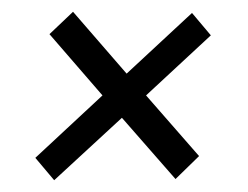

<svg xmlns="http://www.w3.org/2000/svg" viewBox="-20 -437 421 326"><path d="M72 -131 40 -169 154 -275 64 -379 104 -417 195 -312 306 -415 338 -377 228 -275 318 -172 278 -133 187 -237Z"/></svg>

Font: Zilla Slab Regular
Style: Italic
Weight: 400
Italic angle: -6°
Designer: Typotheque.com
Foundry: Typotheque type foundry
Version: Version 1.1; 2017; ttfautohint (v1.6)